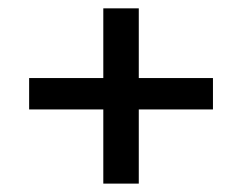

<svg xmlns="http://www.w3.org/2000/svg" viewBox="-20 -477 580 460"><path d="M227.5 -290H49.8V-214.8H227.5V-37.1H312.5V-142.6V-214.8H490.2V-290H312.5V-457H227.5V-300.8Z"/></svg>

Font: Helmet
Style: Regular
Weight: 400
Designer: Carl Enlund
Version: 1.0